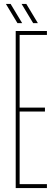

<svg xmlns="http://www.w3.org/2000/svg" viewBox="-20 -958 284 978"><path d="M60 0V-800H219V-780H80V-410H209V-390H80V-20H219V0ZM149 -840 90 -938H114L173 -840ZM69 -840 10 -938H34L93 -840Z"/></svg>

Font: Big Shoulders Display SC Thin
Style: Regular
Weight: 100
Designer: Patric King
Foundry: XO Type Co
Version: Version 2.002